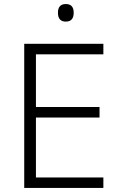

<svg xmlns="http://www.w3.org/2000/svg" viewBox="-20 -931 593 951"><path d="M492 0H100V-714H492V-662H158V-401H473V-349H158V-52H492ZM306 -911Q345 -911 345 -868Q345 -824 306 -824Q267 -824 267 -868Q267 -911 306 -911Z"/></svg>

Font: Noto Sans Lao UI Light
Style: Regular
Weight: 300
Designer: Monotype Design Team
Foundry: Monotype Imaging Inc.
Version: Version 2.000; ttfautohint (v1.8.4.7-5d5b)